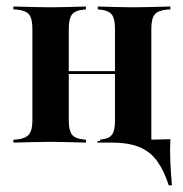

<svg xmlns="http://www.w3.org/2000/svg" viewBox="-20 -436 561 587"><path d="M134.7 -2.4Q108.1 -2.4 82.3 -1.6Q56.5 -0.8 21 0V-8.9L33.1 -9.7Q58.9 -12.9 69 -25.4Q79 -37.9 79 -67.7V-348.4Q79 -379 69 -391.5Q58.9 -404 33.1 -406.5L21 -407.3V-416.1Q56.5 -415.3 82.3 -414.5Q108.1 -413.7 134.7 -413.7Q160.5 -413.7 184.7 -414.5Q208.9 -415.3 242.7 -416.1V-407.3L234.7 -406.5Q209.7 -404 200 -391.5Q190.3 -379 190.3 -348.4V-67.7Q190.3 -37.1 200 -24.6Q209.7 -12.1 234.7 -9.7L242.7 -8.9V0Q208.9 -0.8 184.7 -1.6Q160.5 -2.4 134.7 -2.4ZM331.5 -208.1V-348.4Q331.5 -379 321.8 -391.5Q312.1 -404 287.1 -406.5L279 -407.3V-416.1Q312.9 -415.3 337.5 -414.5Q362.1 -413.7 387.1 -413.7Q413.7 -413.7 439.5 -414.5Q465.3 -415.3 500.8 -416.1V-407.3L488.7 -406.5Q462.9 -404 452.8 -391.5Q442.7 -379 442.7 -348.4V-208.1ZM387.1 -2.4Q362.1 -2.4 338.7 -1.6Q315.3 -0.8 285.5 0V-8.9L295.2 -10.5Q314.5 -12.9 323 -25Q331.5 -37.1 331.5 -67.7V-208.1H442.7V0L387.9 -2.4ZM276.6 0 279 -4.8 355.6 -7.3 412.1 -21 441.9 -8.9H320.2H413.7Q434.7 -8.9 456.9 -9.3Q479 -9.7 500.8 -10.5Q499.2 23.4 500.8 58.9Q502.4 94.4 505.6 130.6H496Q481.5 86.3 461.3 57.7Q441.1 29 408.1 14.5Q375 0 320.2 0ZM147.6 -209.7V-218.5H375.8V-209.7Z"/></svg>

Font: Playfair 144pt SemiCondensed
Style: Bold
Weight: 700
Width: 4
Designer: Claus Eggers Sørensen
Foundry: Claus Eggers Sørensen
Version: Version 2.203